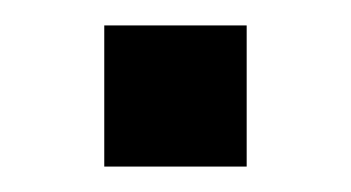

<svg xmlns="http://www.w3.org/2000/svg" viewBox="-20 -350 276 151"><path d="M62 -219V-330H174V-219Z"/></svg>

Font: Mulish Medium
Style: Regular
Weight: 500
Designer: Vernon Adams
Foundry: Vernon Adams
Version: Version 3.603; ttfautohint (v1.8.3)